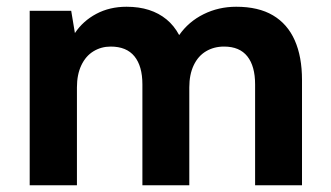

<svg xmlns="http://www.w3.org/2000/svg" viewBox="-20 -549 982 569"><path d="M68 0V-517H191L202 -451Q226 -487 265.5 -508Q305 -529 355 -529Q392 -529 421.5 -519.5Q451 -510 473.5 -491.5Q496 -473 511 -445Q539 -485 583.5 -507Q628 -529 680 -529Q746 -529 789 -503.5Q832 -478 853.5 -429.5Q875 -381 875 -312V0H736V-299Q736 -353 713 -382Q690 -411 644 -411Q614 -411 590.5 -397Q567 -383 554 -355.5Q541 -328 541 -290V0H402V-299Q402 -353 378.5 -382Q355 -411 308 -411Q280 -411 257 -397Q234 -383 221 -355.5Q208 -328 208 -290V0Z"/></svg>

Font: DM Sans 11pt ExtraBold
Style: Regular
Weight: 800
Version: Version 4.004;gftools[0.9.30]